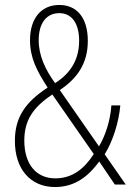

<svg xmlns="http://www.w3.org/2000/svg" viewBox="-20 -810 535 774"><path d="M219 -790C147 -790 101 -737 101 -648C101 -577 128 -525 172 -457C82 -398 40 -337 40 -242C40 -129 102 -56 202 -56C283 -56 338 -101 380 -159L443 -66H487L402 -188C435 -241 459 -317 465 -385H429C425 -324 404 -261 379 -220L221 -447C292 -494 334 -555 334 -645C334 -741 288 -790 219 -790ZM219 -757C270 -757 299 -715 299 -646C299 -575 269 -517 202 -475C163 -529 136 -585 136 -648C136 -715 166 -757 219 -757ZM191 -429 358 -189C320 -130 272 -91 203 -91C126 -91 78 -148 78 -243C78 -323 111 -376 191 -429Z"/></svg>

Font: Noto Sans Malayalam UI Condensed ExtraLight
Style: Regular
Weight: 200
Width: 3
Designer: Jelle Bosma - Monotype Design Team
Foundry: Monotype Imaging Inc.
Version: Version 2.104